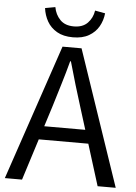

<svg xmlns="http://www.w3.org/2000/svg" viewBox="-62 -988 731 1035"><g transform="rotate(5 304.0 -471.0)"><path d="M4 0 252 -733H355L604 0H506L378 -410Q358 -473 340 -533.5Q322 -594 304 -658H300Q283 -594 264.5 -533.5Q246 -473 227 -410L97 0ZM133 -224V-297H471V-224ZM303 -788Q251 -788 216.5 -808Q182 -828 163.5 -860.5Q145 -893 140 -932L195 -942Q202 -902 228.5 -874.5Q255 -847 303 -847Q351 -847 377.5 -874.5Q404 -902 410 -942L465 -932Q461 -893 442.5 -860.5Q424 -828 389.5 -808Q355 -788 303 -788Z"/></g></svg>

Font: Noto Sans TC
Style: Regular
Weight: 400
Designer: Ryoko NISHIZUKA  (kana, bopomofo & ideographs); Paul D. Hunt (Latin, Greek & Cyrillic); Sandoll Communications , Soo-you
Foundry: Adobe
Version: Version 2.004-H2;hotconv 1.0.118;makeotfexe 2.5.65603